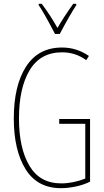

<svg xmlns="http://www.w3.org/2000/svg" viewBox="-20 -972 544 1002"><path d="M450 -351V-24Q416 -7 375 1.5Q334 10 298 10Q175 10 113.5 -89Q52 -188 52 -354Q52 -525 116 -624.5Q180 -724 304 -724Q380 -724 444 -680L430 -658Q374 -699 304 -699Q191 -699 135 -606Q79 -513 79 -354Q79 -199 133.5 -107Q188 -15 299 -15Q361 -15 425 -40V-326H289V-351ZM378 -945Q344 -893 292 -795H267Q208 -908 182 -945V-952H198Q245 -889 280 -826Q312 -882 362 -952H378Z"/></svg>

Font: Noto Sans Display Thin Cond
Style: Regular
Weight: 250
Width: 3
Designer: Monotype Design team
Foundry: Monotype Imaging Inc.
Version: Version 1.000